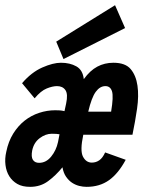

<svg xmlns="http://www.w3.org/2000/svg" viewBox="-55 -707 621 738"><path d="M185.1 -64Q159.2 -32.2 129.6 -10.5Q100.1 11.2 61 11.2Q30.8 11.2 11.5 0Q-7.8 -11.2 -19.3 -29.5Q-30.8 -47.9 -33.9 -72.5Q-37.1 -97.2 -30.8 -124Q-22.9 -163.1 -4.4 -193.1Q14.2 -223.1 39.6 -243.2Q64.9 -263.2 95.5 -273.2Q126 -283.2 157.2 -283.2Q168 -283.2 175 -282.7Q182.1 -282.2 192.9 -279.8L199.2 -309.1Q207 -345.2 196.5 -360.6Q186 -376 164.1 -376Q147 -376 124.5 -366.9Q102.1 -357.9 78.1 -329.1L29.8 -387.2Q65.9 -429.2 107.4 -447.5Q148.9 -465.8 179.2 -465.8Q213.9 -465.8 238.5 -451.9Q263.2 -438 267.1 -402.8Q291 -436 319.1 -450.9Q347.2 -465.8 380.9 -465.8Q426.8 -465.8 447.3 -441.4Q467.8 -417 473.4 -377.9Q479 -338.9 471.9 -289.6Q464.8 -240.2 454.1 -189H265.1Q252 -127.9 263.9 -105Q275.9 -82 297.9 -82Q314 -82 326.9 -91.1Q339.8 -100.1 349.1 -121.1L428.2 -92.8Q399.9 -40 364 -14.4Q328.1 11.2 277.8 11.2Q264.2 11.2 249.5 7.6Q234.9 3.9 221.9 -4.6Q209 -13.2 199 -27.6Q189 -42 185.1 -64ZM372.1 -277.8Q381.8 -335.9 375.5 -356Q369.1 -376 350.1 -376Q329.1 -376 313 -354Q296.9 -332 284.2 -277.8ZM173.8 -190.9Q168 -191.9 161.4 -192.4Q154.8 -192.9 144 -192.9Q120.1 -192.9 97.7 -176Q75.2 -159.2 68.8 -128.9Q64 -104 71.5 -92.5Q79.1 -81.1 95.2 -81.1Q122.1 -81.1 141.6 -105Q161.1 -128.9 168 -161.1ZM425.8 -599.1 189 -480 161.1 -546.9 387.2 -687Z"/></svg>

Font: Anonymous Pro
Style: Bold Italic
Weight: 700
Italic angle: -12°
Monospace: yes
Designer: Mark Simonson
Version: Version 1.003